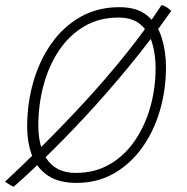

<svg xmlns="http://www.w3.org/2000/svg" viewBox="-34 -688 731 749"><path d="M596.5 -668.5Q607.5 -666 618.2 -658.5Q629 -651 634 -645.5Q552.5 -529.5 465.5 -424.2Q378.5 -319 295 -229.5Q211.5 -140 140.2 -71.2Q69 -2.5 19.5 40.5Q13 38 1.5 31Q-10 24 -14 20.5Q50.5 -39.5 128.5 -116.5Q206.5 -193.5 289.2 -282.8Q372 -372 451 -469.8Q530 -567.5 596.5 -668.5ZM264.5 25.5Q195.5 25.5 153.2 -2.8Q111 -31 91.5 -80.5Q72 -130 72 -194Q72 -285.5 96.2 -369.2Q120.5 -453 166.8 -518.5Q213 -584 279.8 -622Q346.5 -660 432 -660Q501.5 -660 541 -626.8Q580.5 -593.5 597 -540.2Q613.5 -487 613.5 -426Q613.5 -337 589.5 -255.8Q565.5 -174.5 520 -111.2Q474.5 -48 410 -11.2Q345.5 25.5 264.5 25.5ZM262.5 -13.5Q336 -13.5 393.5 -46.8Q451 -80 491 -137.8Q531 -195.5 552 -269Q573 -342.5 573 -423.5Q573 -474 560 -518.8Q547 -563.5 515.2 -591.5Q483.5 -619.5 428 -619.5Q352.5 -619.5 294.2 -585Q236 -550.5 196 -490.8Q156 -431 135.8 -355.2Q115.5 -279.5 115.5 -197Q115.5 -144.5 130.5 -103Q145.5 -61.5 177.8 -37.5Q210 -13.5 262.5 -13.5Z"/></svg>

Font: Grandstander Thin
Style: Italic
Weight: 100
Italic angle: -15°
Designer: Tyler Finck
Foundry: Etcetera Type Co
Version: Version 1.200